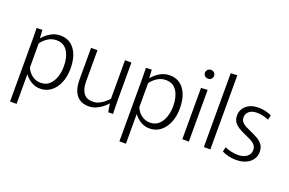

<svg xmlns="http://www.w3.org/2000/svg" viewBox="-117 -1177 2749 1828"><g transform="rotate(20 1258.0 -263.5)"><path d="M74 -374Q74 -413 73.5 -450Q73 -487 72 -520L130 -523L135 -439H136Q166 -475 211 -503Q256 -531 311 -531Q405 -531 456.5 -459.5Q508 -388 508 -267Q508 -185 481.5 -122.5Q455 -60 408.5 -24.5Q362 11 301 11Q262 11 231 -2.5Q200 -16 177.5 -36Q155 -56 141 -75H140V224H74ZM286 -43Q338 -43 372.5 -74.5Q407 -106 424 -156.5Q441 -207 441 -265Q441 -358 404 -417Q367 -476 291 -476Q244 -476 203.5 -449.5Q163 -423 141 -389V-148Q149 -123 169 -99Q189 -75 218.5 -59Q248 -43 286 -43Z M791 11Q710 11 667 -42.5Q624 -96 624 -200V-520H689V-205Q689 -127 719 -85.5Q749 -44 813 -44Q846 -44 875 -57.5Q904 -71 927.5 -90.5Q951 -110 968 -129V-520H1033V-136Q1033 -96 1034 -63.5Q1035 -31 1036 0H987L973 -83H971Q953 -61 925.5 -39.5Q898 -18 863.5 -3.5Q829 11 791 11Z M1182 -374Q1182 -413 1181.5 -450Q1181 -487 1180 -520L1238 -523L1243 -439H1244Q1274 -475 1319 -503Q1364 -531 1419 -531Q1513 -531 1564.5 -459.5Q1616 -388 1616 -267Q1616 -185 1589.5 -122.5Q1563 -60 1516.5 -24.5Q1470 11 1409 11Q1370 11 1339 -2.5Q1308 -16 1285.5 -36Q1263 -56 1249 -75H1248V224H1182ZM1394 -43Q1446 -43 1480.5 -74.5Q1515 -106 1532 -156.5Q1549 -207 1549 -265Q1549 -358 1512 -417Q1475 -476 1399 -476Q1352 -476 1311.5 -449.5Q1271 -423 1249 -389V-148Q1257 -123 1277 -99Q1297 -75 1326.5 -59Q1356 -43 1394 -43Z M1771 -625Q1751 -625 1737.5 -637Q1724 -649 1724 -669Q1724 -689 1737.5 -701.5Q1751 -714 1771 -714Q1789 -714 1802.5 -701.5Q1816 -689 1816 -669Q1816 -649 1802.5 -637Q1789 -625 1771 -625ZM1738 -520 1804 -523V0H1738Z M1956 -748 2022 -751V0H1956Z M2283 11Q2245 11 2207.5 2Q2170 -7 2141 -22L2152 -69Q2177 -57 2213 -48.5Q2249 -40 2285 -40Q2342 -40 2375 -66Q2408 -92 2408 -133Q2408 -164 2390 -184.5Q2372 -205 2343.5 -219Q2315 -233 2283 -247Q2251 -261 2220.5 -278.5Q2190 -296 2170 -322.5Q2150 -349 2150 -390Q2150 -452 2196 -491.5Q2242 -531 2322 -531Q2358 -531 2392.5 -522Q2427 -513 2452 -501L2441 -454Q2420 -463 2387.5 -471.5Q2355 -480 2322 -480Q2269 -480 2241.5 -455.5Q2214 -431 2214 -396Q2214 -368 2229.5 -349.5Q2245 -331 2270.5 -318Q2296 -305 2326 -292Q2360 -277 2393.5 -259Q2427 -241 2449.5 -212.5Q2472 -184 2472 -138Q2472 -71 2419.5 -30Q2367 11 2283 11Z"/></g></svg>

Font: Murecho Light
Style: Regular
Weight: 300
Designer: Neil Summerour
Foundry: Positype
Version: Version 1.010; ttfautohint (v1.8.3)